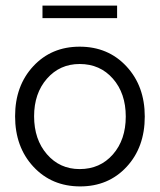

<svg xmlns="http://www.w3.org/2000/svg" viewBox="-20 -651 571 687"><path d="M132 -586V-631H399V-586ZM267 16Q165 16 99.5 -54.5Q34 -125 34 -235Q34 -344 99 -414Q164 -484 265 -484Q367 -484 432.5 -413.5Q498 -343 498 -234Q498 -124 433 -54Q368 16 267 16ZM265 -46Q338 -46 384 -98.5Q430 -151 430 -234Q430 -317 384 -369.5Q338 -422 265 -422Q194 -422 148 -369.5Q102 -317 102 -235Q102 -152 148 -99Q194 -46 265 -46Z"/></svg>

Font: Didact Gothic
Style: Regular
Weight: 400
Designer: Daniel Johnson
Foundry: Daniel Johnson
Version: Version 2.101;PS 002.101;hotconv 1.0.88;makeotf.lib2.5.64775